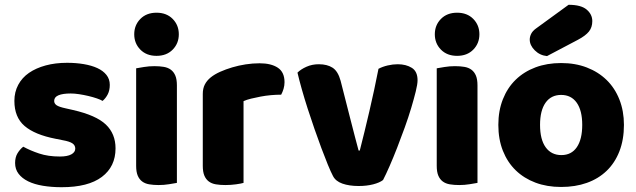

<svg xmlns="http://www.w3.org/2000/svg" viewBox="-20 -764 2654 801"><path d="M462 -145Q462 -69 405 -26Q348 17 237 17Q195 17 159 11Q123 5 97.5 -7.5Q72 -20 57.5 -39Q43 -58 43 -84Q43 -108 53 -124.5Q63 -141 77 -152Q106 -136 143.5 -123.5Q181 -111 230 -111Q261 -111 277.5 -120Q294 -129 294 -144Q294 -158 282 -166Q270 -174 242 -179L212 -185Q125 -202 82.5 -238.5Q40 -275 40 -343Q40 -380 56 -410Q72 -440 101 -460Q130 -480 170.5 -491Q211 -502 260 -502Q297 -502 329.5 -496.5Q362 -491 386 -480Q410 -469 424 -451.5Q438 -434 438 -410Q438 -387 429.5 -370.5Q421 -354 408 -343Q400 -348 384 -353.5Q368 -359 349 -363.5Q330 -368 310.5 -371Q291 -374 275 -374Q242 -374 224 -366.5Q206 -359 206 -343Q206 -332 216 -325Q226 -318 254 -312L285 -305Q381 -283 421.5 -244.5Q462 -206 462 -145Z M540 -621Q540 -659 565.5 -685Q591 -711 633 -711Q675 -711 700.5 -685Q726 -659 726 -621Q726 -583 700.5 -557Q675 -531 633 -531Q591 -531 565.5 -557Q540 -583 540 -621ZM718 -1Q707 1 685.5 4.5Q664 8 642 8Q620 8 602.5 5Q585 2 573 -7Q561 -16 554.5 -31.5Q548 -47 548 -72V-479Q559 -481 580.5 -484.5Q602 -488 624 -488Q646 -488 663.5 -485Q681 -482 693 -473Q705 -464 711.5 -448.5Q718 -433 718 -408Z M996 -1Q986 2 964.5 5Q943 8 920 8Q898 8 880.5 5Q863 2 851 -7Q839 -16 832.5 -31.5Q826 -47 826 -72V-372Q826 -395 834.5 -411.5Q843 -428 859 -441Q875 -454 898.5 -464.5Q922 -475 949 -483Q976 -491 1005 -495.5Q1034 -500 1063 -500Q1111 -500 1139 -481.5Q1167 -463 1167 -421Q1167 -407 1163 -393.5Q1159 -380 1153 -369Q1132 -369 1110 -367Q1088 -365 1067 -361Q1046 -357 1027.5 -352.5Q1009 -348 996 -342Z M1578 -13Q1564 -2 1537 5Q1510 12 1476 12Q1437 12 1408.5 2Q1380 -8 1369 -30Q1360 -47 1347.5 -77.5Q1335 -108 1321 -145.5Q1307 -183 1292 -226Q1277 -269 1263.5 -311Q1250 -353 1239 -392Q1228 -431 1221 -461Q1235 -475 1258.5 -485.5Q1282 -496 1310 -496Q1345 -496 1367.5 -481.5Q1390 -467 1401 -427L1440 -274Q1451 -229 1461 -192.5Q1471 -156 1476 -136H1481Q1500 -210 1521 -300Q1542 -390 1559 -477Q1576 -486 1597.5 -491Q1619 -496 1639 -496Q1674 -496 1698 -481Q1722 -466 1722 -429Q1722 -413 1714.5 -382.5Q1707 -352 1695.5 -313.5Q1684 -275 1668.5 -232Q1653 -189 1637 -148Q1621 -107 1605.5 -71.5Q1590 -36 1578 -13Z M1794 -621Q1794 -659 1819.5 -685Q1845 -711 1887 -711Q1929 -711 1954.5 -685Q1980 -659 1980 -621Q1980 -583 1954.5 -557Q1929 -531 1887 -531Q1845 -531 1819.5 -557Q1794 -583 1794 -621ZM1972 -1Q1961 1 1939.5 4.5Q1918 8 1896 8Q1874 8 1856.5 5Q1839 2 1827 -7Q1815 -16 1808.5 -31.5Q1802 -47 1802 -72V-479Q1813 -481 1834.5 -484.5Q1856 -488 1878 -488Q1900 -488 1917.5 -485Q1935 -482 1947 -473Q1959 -464 1965.5 -448.5Q1972 -433 1972 -408Z M2352 -744Q2404 -744 2427.5 -724Q2451 -704 2451 -676Q2451 -650 2437 -632.5Q2423 -615 2391 -598L2262 -530Q2232 -533 2211 -554Q2190 -575 2190 -599Q2190 -611 2196 -623Q2202 -635 2216 -645ZM2583 -243Q2583 -181 2564 -132.5Q2545 -84 2510.5 -51Q2476 -18 2428 -1Q2380 16 2321 16Q2262 16 2214 -2Q2166 -20 2131.5 -53.5Q2097 -87 2078 -135Q2059 -183 2059 -243Q2059 -302 2078 -350Q2097 -398 2131.5 -431.5Q2166 -465 2214 -483Q2262 -501 2321 -501Q2380 -501 2428 -482.5Q2476 -464 2510.5 -430.5Q2545 -397 2564 -349Q2583 -301 2583 -243ZM2233 -243Q2233 -182 2256.5 -149.5Q2280 -117 2322 -117Q2364 -117 2386.5 -150Q2409 -183 2409 -243Q2409 -303 2386 -335.5Q2363 -368 2321 -368Q2279 -368 2256 -335.5Q2233 -303 2233 -243Z"/></svg>

Font: Baloo Paaji
Style: Regular
Weight: 400
Designer: Shuchita Grover and Ek Type
Foundry: Ek Type
Version: Version 1.443;PS 1.000;hotconv 16.6.51;makeotf.lib2.5.65220;